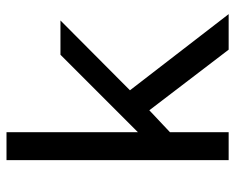

<svg xmlns="http://www.w3.org/2000/svg" viewBox="-88 -652 740 605"><g transform="rotate(-90 282.5 -350.0)"><path d="M80 0V-700H168V-286L412 -530H520L300 -311L540 0H428L237 -250L168 -185V0Z"/></g></svg>

Font: Golos Text
Style: Regular
Weight: 400
Designer: A.Korolkova, Vitaly Kuzmin
Foundry: ParaType Ltd
Version: Version 2.004